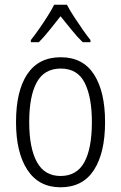

<svg xmlns="http://www.w3.org/2000/svg" viewBox="-20 -785 514 815"><path d="M426 -267Q426 -136 378.5 -63Q331 10 237 10Q145 10 96.5 -63.5Q48 -137 48 -267Q48 -399 96 -470.5Q144 -542 238 -542Q332 -542 379 -469Q426 -396 426 -267ZM104 -267Q104 -157 136.5 -97.5Q169 -38 237 -38Q306 -38 338 -96.5Q370 -155 370 -267Q370 -373 339.5 -433.5Q309 -494 238 -494Q168 -494 136 -435.5Q104 -377 104 -267ZM264 -765Q276 -742 294.5 -713.5Q313 -685 332 -658Q351 -631 364 -615V-606H331Q308 -628 284 -658Q260 -688 237 -716Q215 -688 190.5 -657.5Q166 -627 145 -606H111V-615Q127 -635 145.5 -661.5Q164 -688 181.5 -715.5Q199 -743 210 -765Z"/></svg>

Font: Noto Sans Khmer Condensed Light
Style: Regular
Weight: 300
Width: 3
Designer: Danh Hong and the Monotype Design Team
Foundry: Monotype Imaging Inc.
Version: Version 2.004; ttfautohint (v1.8.4.7-5d5b)